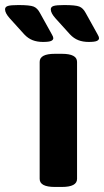

<svg xmlns="http://www.w3.org/2000/svg" viewBox="-98 -738 412 760"><path d="M59 -30V-493Q59 -525 119 -525H147Q207 -525 207 -493V-30Q207 2 147 2H119Q59 2 59 -30ZM-2 -602 -59 -665Q-78 -686 -78 -701Q-78 -711 -66.5 -714.5Q-55 -718 -25 -718Q20 -718 35 -712Q50 -706 60 -687L100 -615Q103 -609 108 -600.5Q113 -592 113 -587Q113 -580 104.5 -576Q96 -572 72 -572Q49 -572 31 -579Q13 -586 -2 -602ZM179 -602 122 -665Q103 -686 103 -701Q103 -711 114.5 -714.5Q126 -718 156 -718Q201 -718 216 -712Q231 -706 241 -687L281 -615Q284 -609 289 -600.5Q294 -592 294 -587Q294 -580 285.5 -576Q277 -572 253 -572Q230 -572 212 -579Q194 -586 179 -602Z"/></svg>

Font: Asap-Bold
Style: Bold
Weight: 700
Designer: Pablo Cosgaya
Foundry: Omnibus-Type
Version: Version 2.000; ttfautohint (v1.8)